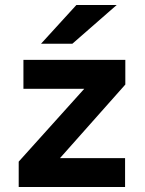

<svg xmlns="http://www.w3.org/2000/svg" viewBox="-20 -752 584 772"><path d="M55.2 0V-102.1L318.8 -395H74.2V-511.2H483.9V-412.1L221.2 -116.2H482.9V0ZM271 -576.2H145L287.1 -731.9H449.2Z"/></svg>

Font: Overpass
Style: Bold
Weight: 700
Designer: Delve Withrington
Foundry: Delve Fonts
Version: Version 1.001